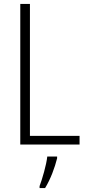

<svg xmlns="http://www.w3.org/2000/svg" viewBox="-20 -734 443 975"><path d="M83 0H384V-44H132V-714H83ZM270 70V61H220C216 102 194 177 181 211V221H209C237 175 258 118 270 70Z"/></svg>

Font: Noto Sans Armenian Condensed ExtraLight
Style: Regular
Weight: 200
Width: 3
Designer: Monotype Design Team
Foundry: Monotype Imaging Inc.
Version: Version 2.008